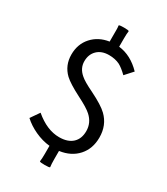

<svg xmlns="http://www.w3.org/2000/svg" viewBox="-228 -920 997 1145"><g transform="rotate(30 271.0 -348.0)"><path d="M275.4 125Q242.2 125 240.2 120.1Q243.2 101.6 243.2 66.4V11.7Q192.4 6.8 141.6 -16.6Q92.8 -39.1 56.6 -72.3L98.6 -132.8Q182.6 -61.5 266.6 -61.5Q326.2 -61.5 358.4 -91.8Q389.6 -121.1 389.6 -173.8Q389.6 -230.5 345.7 -270.5Q319.3 -294.9 247.1 -331.1Q167 -372.1 135.7 -401.4Q84 -451.2 84 -525.4Q84 -597.7 127.9 -646.5Q171.9 -695.3 243.2 -706.1V-760.7V-789.1Q243.2 -802.7 241.2 -816.4Q243.2 -821.3 275.4 -821.3Q308.6 -821.3 310.5 -816.4Q307.6 -797.9 307.6 -762.7V-708Q392.6 -698.2 461.9 -626L414.1 -573.2Q380.9 -605.5 355.5 -619.1Q323.2 -634.8 281.2 -634.8Q230.5 -634.8 200.7 -606Q170.9 -577.1 170.9 -529.3Q170.9 -481.4 210.9 -447.3Q234.4 -425.8 301.8 -393.6Q386.7 -351.6 419.9 -319.3Q476.6 -264.6 476.6 -179.7Q476.6 -102.5 431.2 -51.8Q385.7 -1 307.6 9.8V65.4Q307.6 99.6 310.5 120.1Q308.6 125 275.4 125Z"/></g></svg>

Font: Bpmf GenSeki Gothic R
Style: R
Weight: 400
Foundry: But Ko
Version: Version 1.320